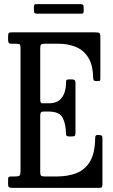

<svg xmlns="http://www.w3.org/2000/svg" viewBox="-20 -906 546 926"><path d="M54.5 -695H37Q24.5 -695 21.8 -699.8Q19 -704.5 19 -716V-731Q19 -742.5 22 -746.2Q25 -750 36 -750H437Q454.5 -750 459.2 -746.8Q464 -743.5 464 -726V-535Q464 -523 463.5 -519Q463 -515 450 -515H445Q434 -515 431.8 -519.8Q429.5 -524.5 429 -534Q427.5 -595 404.5 -630.2Q381.5 -665.5 344.5 -680.2Q307.5 -695 264 -695H196Q182.5 -695 178.2 -691.2Q174 -687.5 174 -673V-430Q174 -408 181 -408H217Q258.5 -408 278.5 -435.5Q298.5 -463 298.5 -507Q298 -517 301.2 -520Q304.5 -523 312 -523H328.5Q344 -523 344 -508V-268Q344 -256 341.5 -252Q339 -248 328 -248H311.5Q307 -248 302.2 -250.8Q297.5 -253.5 298 -265Q297.5 -309 281.8 -338.5Q266 -368 214 -368H190.5Q181 -368 177.5 -363.8Q174 -359.5 174 -346V-77Q174 -63 177.8 -59Q181.5 -55 196 -55H254Q307.5 -55 348.8 -71Q390 -87 414 -127Q438 -167 439 -239Q439 -249 441.8 -252Q444.5 -255 451 -255H455Q464.5 -255 469.2 -252.5Q474 -250 474 -240V-17Q474 -6.5 471 -3.2Q468 0 458 0H39Q28 0 23.5 -3Q19 -6 19 -18V-41Q19 -51 23 -53Q27 -55 37 -55H52Q70.5 -55 74.8 -59.8Q79 -64.5 79 -83V-674Q79 -689.5 74.5 -692.2Q70 -695 54.5 -695ZM143.5 -856V-872.5Q143.5 -879.5 145.2 -882.8Q147 -886 153.5 -886H366.5Q376 -886 379.8 -883.2Q383.5 -880.5 383.5 -870.5V-855Q383.5 -847 382 -843.5Q380.5 -840 372.5 -840H161Q151.5 -840 147.5 -842.8Q143.5 -845.5 143.5 -856Z"/></svg>

Font: Besley* Condensed
Style: Regular
Weight: 400
Width: 3
Designer: Owen Earl
Foundry: indestructible type*
Version: Version 3.000; ttfautohint (v1.8.3)